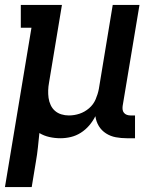

<svg xmlns="http://www.w3.org/2000/svg" viewBox="-21 -550 641 775"><path d="M-1 205 106 -438H63V-530H229L177 -217Q174 -201 173.5 -185.5Q173 -170 175 -155Q177 -140 183.5 -126Q190 -112 201 -102.5Q212 -93 226.5 -88.5Q241 -84 257 -84Q279 -84 300 -91Q321 -98 338.5 -113Q356 -128 365 -149Q374 -170 378 -191L434 -530H542L474 -122Q473 -114 474 -107Q475 -100 479.5 -94.5Q484 -89 491 -86.5Q498 -84 506 -84H524V8H491Q468 8 446.5 4Q425 0 407 -11.5Q389 -23 378 -41Q367 -59 364 -81Q354 -61 339 -43.5Q324 -26 305 -14Q286 -2 265 3Q244 8 223 8Q200 8 178 3Q156 -2 138 -13Q135 16 132 45Q129 74 124 102L107 205Z"/></svg>

Font: Iosevka Slab Semibold Extended
Style: Italic
Weight: 600
Width: 7
Italic angle: -9°
Monospace: yes
Designer: Belleve Invis
Foundry: Belleve Invis
Version: Version 11.1.0; ttfautohint (v1.8.3)